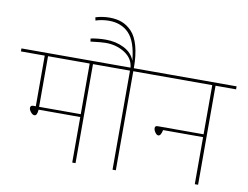

<svg xmlns="http://www.w3.org/2000/svg" viewBox="-109 -1121 1631 1262"><g transform="rotate(10 706.0 -490.5)"><path d="M606 -681V-661H469V0H447V-304H169Q166 -263 148 -263Q136 -263 123.5 -278Q111 -293 111 -306Q111 -323 130 -323H147V-661H-12V-681ZM447 -323V-661H169V-323Z M875 -681V-661H738V0H716V-661H581V-681H716Q711 -741 656 -777Q601 -813 527 -813Q499 -813 427 -804L424 -824Q472 -834 525 -834Q592 -834 646 -807Q700 -780 720 -728Q708 -855 657.5 -907.5Q607 -960 524 -960Q479 -960 435 -946L431 -967Q478 -981 524 -981Q571 -981 607.5 -967Q644 -953 674.5 -920.5Q705 -888 721.5 -827.5Q738 -767 738 -681Z M1424 -681V-661H1287V0H1265V-314H998Q990 -274 973 -274Q962 -274 951.5 -289Q941 -304 941 -318Q941 -333 959 -333H1265V-661H851V-681Z"/></g></svg>

Font: FiraGO Thin
Style: Regular
Weight: 100
Designer: bBox Type
Foundry: bBox Type GmbH
Version: Version 1.001;PS 001.001;hotconv 1.0.88;makeotf.lib2.5.64775